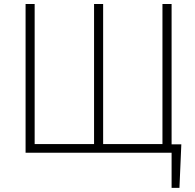

<svg xmlns="http://www.w3.org/2000/svg" viewBox="-20 -747 954 939"><path d="M866.8 -41.2H819.2V-727.3H774.5V-42.3H484.4V-727.3H440V-42.3H149.5V-727.3H105.1V0H819.2V171.9H857.6Z"/></svg>

Font: Karasuma Gothic
Style: Thin
Weight: 200
Designer: Rasmus Andersson / Ryoko Ishizuka
Foundry: rsms
Version: Version 1.00